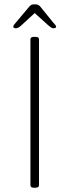

<svg xmlns="http://www.w3.org/2000/svg" viewBox="-20 -874 323 896"><path d="M138 2Q130 2 126 -1Q122 -4 122 -10V-690Q122 -696 126 -699Q130 -702 138 -702H146Q154 -702 158 -699Q162 -696 162 -690V-10Q162 -4 158 -1Q154 2 146 2ZM55 -742Q50 -742 46 -743.5Q42 -745 42 -749Q42 -754 46 -759Q50 -764 55 -770L114 -840Q119 -846 123 -849Q127 -852 131.5 -853Q136 -854 142 -854Q148 -854 152.5 -853Q157 -852 161 -849.5Q165 -847 169 -842L228 -769Q233 -764 237.5 -758.5Q242 -753 242 -749Q242 -745 237.5 -743.5Q233 -742 228 -742Q224 -742 218 -746Q212 -750 204 -757L142 -813L81 -757Q74 -750 67 -746Q60 -742 55 -742Z"/></svg>

Font: Asap Thin
Style: Regular
Weight: 250
Designer: Pablo Cosgaya
Foundry: Omnibus-Type
Version: Version 3.001